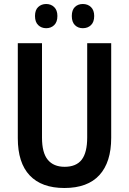

<svg xmlns="http://www.w3.org/2000/svg" viewBox="-20 -930 645 960"><path d="M536 -241Q536 -119 477 -54.5Q418 10 302 10Q188 10 128.5 -53Q69 -116 69 -239V-714H190V-242Q190 -166 219 -131Q248 -96 303 -96Q361 -96 388.5 -131.5Q416 -167 416 -243V-714H536ZM155 -850Q155 -880 171 -895Q187 -910 211 -910Q235 -910 251 -894.5Q267 -879 267 -850Q267 -820 251 -804.5Q235 -789 211 -789Q187 -789 171 -804.5Q155 -820 155 -850ZM339 -850Q339 -880 354.5 -895Q370 -910 394 -910Q419 -910 435 -894.5Q451 -879 451 -850Q451 -820 435 -804.5Q419 -789 394 -789Q370 -789 354.5 -804.5Q339 -820 339 -850Z"/></svg>

Font: Noto Sans Khmer UI Condensed SemiBold
Style: Regular
Weight: 600
Width: 3
Designer: Danh Hong and the Monotype Design Team
Foundry: Monotype Imaging Inc.
Version: Version 2.002; ttfautohint (v1.8.4.7-5d5b)